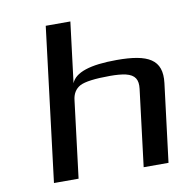

<svg xmlns="http://www.w3.org/2000/svg" viewBox="-79 -780 873 860"><g transform="rotate(-10 358.0 -350.0)"><path d="M470 -494C349 -494 280 -471 262 -425L296 -700H184L98 0H210L253 -349C256 -378 269 -399 291 -411C314 -423 360 -429 429 -429C458 -429 480 -427 499 -423C541 -413 554 -390 549 -349L506 0H619L663 -355C676 -461 613 -494 470 -494Z"/></g></svg>

Font: Gamestation Extended
Style: Italic
Weight: 400
Width: 7
Designer: Jonas Hecksher
Foundry: Jonas Hecksher, Playtypeª, e-types AS
Version: Version 1.003